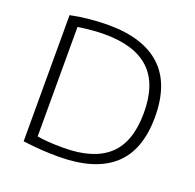

<svg xmlns="http://www.w3.org/2000/svg" viewBox="-131 -884 1044 1026"><g transform="rotate(20 391.5 -371.0)"><path d="M303 5.5Q252.5 5.5 206.5 2.5Q160.5 -0.5 102 -8V-725.5Q154 -736.5 210.2 -741.8Q266.5 -747 316.5 -747Q513.5 -747 615.5 -653Q717.5 -559 717.5 -370Q717.5 -179.5 613.2 -87Q509 5.5 303 5.5ZM312.5 -48Q484 -48 569 -126.2Q654 -204.5 654 -370.5Q654 -535.5 569 -614.5Q484 -693.5 315 -693.5Q279 -693.5 241.5 -690.2Q204 -687 163.5 -680.5V-58Q194 -53 229 -50.5Q264 -48 312.5 -48Z"/></g></svg>

Font: Encode Sans Expanded Light
Style: Regular
Weight: 300
Width: 7
Designer: Multiple Designers
Foundry: Impallari Type
Version: Version 3.000; ttfautohint (v1.8.3) -l 8 -r 50 -G 200 -x 14 